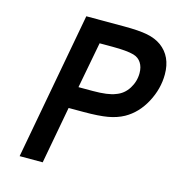

<svg xmlns="http://www.w3.org/2000/svg" viewBox="-109 -835 869 931"><g transform="rotate(15 325.5 -369.5)"><path d="M73.2 0 210 -738.8H399.9Q474.6 -738.8 516.6 -730.5Q558.6 -722.2 587.9 -701.2Q650.9 -655.3 650.9 -564.9Q650.9 -492.2 614.3 -423.8Q577.6 -355.5 517.1 -321.8Q482.4 -302.7 437.7 -294.9Q393.1 -287.1 317.9 -287.1H242.2L189 0ZM262.2 -397H334Q410.6 -397 446.8 -412.1Q485.4 -425.3 508.1 -461.2Q530.8 -497.1 530.8 -539.1Q530.8 -569.8 517.1 -590.8Q503.4 -611.8 478 -619.1Q443.8 -628.9 371.1 -628.9H306.2Z"/></g></svg>

Font: Involve SemiBold Oblique
Style: Italic
Weight: 600
Italic angle: -10.5°
Designer: Stefan Peev
Foundry: Context Ltd.
Version: Version 1.001